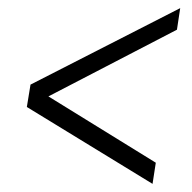

<svg xmlns="http://www.w3.org/2000/svg" viewBox="-20 -531 473 472"><path d="M355 -79 46 -268 55 -323 423 -511 415 -458 99 -294 363 -131Z"/></svg>

Font: Georama Light
Style: Italic
Weight: 300
Italic angle: -9°
Designer: Jean-Baptiste Levee
Foundry: Production Type
Version: Version 1.001